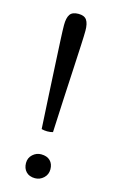

<svg xmlns="http://www.w3.org/2000/svg" viewBox="-107 -698 444 753"><g transform="rotate(15 115.0 -321.5)"><path d="M115 -178Q103 -178 92 -181Q88 -250 84.5 -317Q81 -384 78 -441Q75 -498 73 -539Q71 -580 71 -598Q71 -627 80.5 -641Q90 -655 115 -655Q139 -655 148.5 -641Q158 -627 158 -598Q158 -580 156 -539Q154 -498 151 -441Q148 -384 144.5 -317Q141 -250 138 -181Q128 -178 115 -178ZM116 12Q93 12 80 -1.5Q67 -15 67 -37Q67 -58 82 -71.5Q97 -85 116 -85Q140 -85 153 -72Q166 -59 166 -37Q166 -16 151 -2Q136 12 116 12Z"/></g></svg>

Font: Pitagon Serif
Style: Regular
Weight: 400
Designer: Travis Tran
Foundry: Pitagon
Version: Version 1.000;gftools[0.9.26]